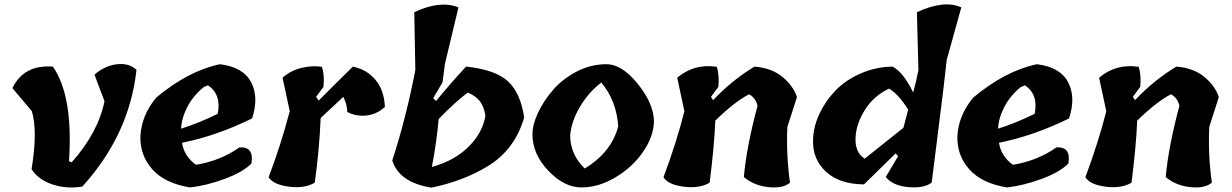

<svg xmlns="http://www.w3.org/2000/svg" viewBox="-20 -861 5659 882"><path d="M414 -518Q462 -560 518 -566Q574 -572 607 -540Q574 -241 358 -4Q288 8 222 -13.5Q156 -35 125 -84Q154 -260 126 -351L37 -456Q89 -565 223 -555Q317 -419 297 -121L309 -115Q431 -252 460 -396Z M990 -566Q1097 -553 1133.5 -483.5Q1170 -414 1138 -317Q978 -238 816 -205Q826 -143 880 -104Q992 -122 1080 -184Q1148 -188 1135 -110Q1096 -70 1011.5 -39Q927 -8 853 0Q736 -19 679 -84Q622 -149 625 -237Q631 -333 698 -413Q844 -535 990 -566ZM935 -469 916 -461Q868 -422 841 -370.5Q814 -319 812 -270Q887 -293 980 -338Q998 -428 935 -469Z M1432 -416 1444 -399Q1490 -446 1601 -555Q1665 -542 1705 -494Q1745 -446 1748 -370Q1712 -336 1664 -330.5Q1616 -325 1575 -347Q1576 -378 1557 -416Q1546 -405 1511 -373Q1476 -341 1453 -319Q1447 -172 1426 -22Q1379 6 1307 -3.5Q1235 -13 1214 -47Q1269 -191 1311 -350L1278 -504Q1317 -538 1366.5 -549.5Q1416 -561 1459 -554Q1471 -519 1466 -462Z M1970 -410 1983 -397Q2058 -488 2121 -555Q2256 -541 2313.5 -487.5Q2371 -434 2388 -322Q2346 -175 2223 -99Q2111 -30 1962 1Q1813 -23 1782 -124Q1844 -313 1888 -539L1883 -805Q2002 -861 2086 -827L2024 -568L2013 -483ZM1964 -94Q2066 -122 2131 -185.5Q2196 -249 2210 -329Q2203 -372 2184.5 -396Q2166 -420 2129 -436Q2069 -391 1995 -314Q1986 -209 1964 -94Z M2426 -244Q2426 -289 2452 -344Q2478 -399 2521.5 -449Q2565 -499 2629.5 -532.5Q2694 -566 2765.5 -566Q2837 -566 2909.5 -476Q2982 -386 2984 -306Q2984 -237 2935.5 -165.5Q2887 -94 2808.5 -47Q2730 0 2651 0Q2572 0 2499 -76.5Q2426 -153 2426 -244ZM2742 -482Q2682 -435 2643.5 -369.5Q2605 -304 2599 -238Q2601 -149 2666 -87Q2789 -161 2820 -281Q2812 -399 2742 -482Z M3641 -415 3597 -278Q3591 -150 3609 -22Q3576 6 3509 -1.5Q3442 -9 3397 -48Q3410 -190 3460 -375Q3451 -412 3421 -428Q3354 -393 3266 -307Q3261 -188 3240 -22Q3193 6 3120.5 -3.5Q3048 -13 3028 -47Q3088 -208 3124 -350L3091 -504Q3169 -570 3273 -554Q3285 -514 3280 -462L3246 -416L3256 -401Q3344 -494 3446 -555Q3524 -549 3574 -508Q3624 -467 3641 -415Z M4199 -539 4192 -805Q4318 -863 4396 -827L4329 -586Q4315 -456 4291.5 -273.5Q4268 -91 4260 -22Q4223 5 4152 -1.5Q4081 -8 4049 -48L4106 -144L4094 -156Q3956 -21 3949 -14Q3835 -15 3773.5 -73Q3712 -131 3715 -217Q3716 -277 3743.5 -336.5Q3771 -396 3817.5 -444.5Q3864 -493 3933.5 -523.5Q4003 -554 4081 -555Q4131 -527 4175 -436Q4189 -487 4199 -539ZM4130 -274 4152 -357Q4109 -427 4064 -454Q3994 -421 3953 -356Q3912 -291 3910 -225.5Q3908 -160 3952 -132Q4092 -243 4130 -274Z M4743 -566Q4850 -553 4886.5 -483.5Q4923 -414 4891 -317Q4731 -238 4569 -205Q4579 -143 4633 -104Q4745 -122 4833 -184Q4901 -188 4888 -110Q4849 -70 4764.5 -39Q4680 -8 4606 0Q4489 -19 4432 -84Q4375 -149 4378 -237Q4384 -333 4451 -413Q4597 -535 4743 -566ZM4688 -469 4669 -461Q4621 -422 4594 -370.5Q4567 -319 4565 -270Q4640 -293 4733 -338Q4751 -428 4688 -469Z M5579 -415 5535 -278Q5529 -150 5547 -22Q5514 6 5447 -1.5Q5380 -9 5335 -48Q5348 -190 5398 -375Q5389 -412 5359 -428Q5292 -393 5204 -307Q5199 -188 5178 -22Q5131 6 5058.5 -3.5Q4986 -13 4966 -47Q5026 -208 5062 -350L5029 -504Q5107 -570 5211 -554Q5223 -514 5218 -462L5184 -416L5194 -401Q5282 -494 5384 -555Q5462 -549 5512 -508Q5562 -467 5579 -415Z"/></svg>

Font: Tillana
Style: Bold
Weight: 700
Designer: Lipi Raval (Devanagari, Latin), Jonny Pinhorn (Latin)
Foundry: Indian Type Foundry
Version: Version 2.002;PS 1.0;hotconv 1.0.79;makeotf.lib2.5.61930; tt